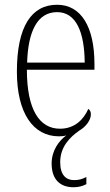

<svg xmlns="http://www.w3.org/2000/svg" viewBox="-20 -563 463 807"><path d="M289 224C309 224 326 220 343 211V181C323 191 310 194 291 194C258 194 233 173 233 119C233 55 272 15 313 -14C340 -29 362 -58 362 -82C362 -95 357 -102 351 -105C332 -62 295 -22 232 -22C146 -22 93 -102 93 -270H377V-294C377 -450 321 -543 220 -543C112 -543 51 -451 51 -262C51 -88 119 10 228 10C239 10 250 9 259 6C229 27 197 69 197 124C197 193 234 224 289 224ZM336 -300H94C98 -431 137 -512 220 -512C301 -512 335 -426 336 -300Z"/></svg>

Font: Noto Serif Thai Condensed ExtraLight
Style: Regular
Weight: 200
Width: 3
Designer: Monotype Design Team
Foundry: Monotype Imaging Inc.
Version: Version 2.002